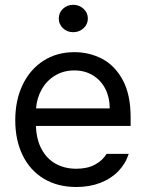

<svg xmlns="http://www.w3.org/2000/svg" viewBox="-20 -749 593 780"><path d="M42 -260.7Q42 -341.8 72 -404.5Q102.1 -467.3 156.5 -502.2Q210.9 -537.1 282.2 -537.1Q342.3 -537.1 394 -510.5Q445.8 -483.9 478.3 -424.6Q510.7 -365.2 510.7 -272.5V-237.3H126Q127.9 -182.1 148.9 -143.1Q169.9 -104 206.3 -83.7Q242.7 -63.5 290 -63.5Q335 -63.5 366 -80.3Q397 -97.2 413.1 -124H502.9Q490.2 -84 460.7 -53.5Q431.2 -22.9 387.5 -6.1Q343.8 10.7 290 10.7Q214.4 10.7 158.2 -22.9Q102.1 -56.6 72 -118.2Q42 -179.7 42 -260.7ZM425.8 -308.6Q425.8 -353 408 -387.9Q390.1 -422.9 357.4 -442.9Q324.7 -462.9 282.2 -462.9Q237.8 -462.9 203.4 -441.9Q168.9 -420.9 149.2 -385.5Q129.4 -350.1 126.5 -308.6ZM218.8 -673.8Q218.8 -697.3 235.8 -713.4Q252.9 -729.5 277.3 -729.5Q301.8 -729.5 319.3 -713.4Q336.9 -697.3 336.9 -673.8Q336.9 -650.4 319.3 -634.3Q301.8 -618.2 277.3 -618.2Q252.9 -618.2 235.8 -634.3Q218.8 -650.4 218.8 -673.8Z"/></svg>

Font: Pretendard Std
Style: Regular
Weight: 400
Designer: Base glyphs from Inter by Rasmus Andersson; Hangeul glyphs from Noto Sans CJK(Source Han Sans) by Jang Soo-young and Kan
Foundry: Kil Hyung-jin
Version: Version 1.309